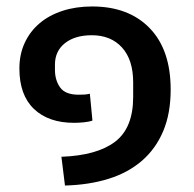

<svg xmlns="http://www.w3.org/2000/svg" viewBox="-20 -532 599 594"><path d="M170 -47Q280 -51 336 -93.5Q392 -136 392 -232V-277Q392 -347 357.5 -385Q323 -423 264 -423Q212 -423 181 -398.5Q150 -374 150 -332V-316Q150 -284 166 -261.5Q182 -239 223 -239Q234 -239 241.5 -239.5Q249 -240 258 -242L266 -159Q255 -155 238.5 -153.5Q222 -152 209 -152Q130 -152 85 -195Q40 -238 40 -320Q40 -364 56.5 -399.5Q73 -435 102.5 -460Q132 -485 173.5 -498.5Q215 -512 265 -512Q378 -512 443 -445Q508 -378 508 -255Q508 -181 485 -126.5Q462 -72 419.5 -35Q377 2 316.5 21Q256 40 181 42Z"/></svg>

Font: IBM-Poppins
Style: Poppins-Medium
Weight: 500
Designer: Mike Abbink, Paul van der Laan, Pieter van Rosmalen, Ben Mitchell, Mark Frömberg
Foundry: Bold Monday
Version: Version 1.1